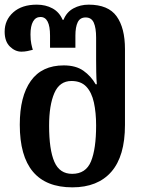

<svg xmlns="http://www.w3.org/2000/svg" viewBox="-22 -793 632 825"><path d="M289 12Q63 12 63 -257Q63 -379 110.5 -445.5Q158 -512 252 -512Q304 -512 336.5 -489Q369 -466 389 -431H394Q392 -454 391.5 -484Q391 -514 391 -536V-631Q391 -673 381 -695.5Q371 -718 346 -718Q322 -718 312 -697.5Q302 -677 302 -640V-588H193V-640Q193 -720 152 -720Q131 -720 120 -700.5Q109 -681 109 -645Q109 -621 112.5 -604.5Q116 -588 119 -579Q108 -576 95.5 -573.5Q83 -571 70 -571Q43 -571 20.5 -593Q-2 -615 -2 -657Q-2 -707 35 -740Q72 -773 136 -773Q174 -773 203.5 -757Q233 -741 247 -708H251Q264 -741 293.5 -757Q323 -773 359 -773Q443 -773 479 -723Q515 -673 515 -582V-256Q515 -122 456.5 -55Q398 12 289 12ZM288 -46Q347 -46 369 -99.5Q391 -153 391 -254Q391 -309 381.5 -352.5Q372 -396 349 -420.5Q326 -445 285 -445Q234 -445 211.5 -393Q189 -341 189 -253Q189 -150 211.5 -98Q234 -46 288 -46Z"/></svg>

Font: Noto Serif Georgian SemiCondensed SemiBold
Style: Regular
Weight: 600
Width: 4
Designer: Monotype Design Team, Akaki Razmadze
Foundry: Google LLC
Version: Version 2.003; ttfautohint (v1.8.4.7-5d5b)